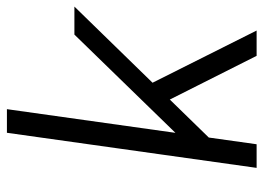

<svg xmlns="http://www.w3.org/2000/svg" viewBox="-126 -654 780 569"><g transform="rotate(-90 264.5 -370.0)"><path d="M90 -174 446 -540H529L109 -109ZM155 -740H225L121 0H51ZM239 -286 295 -325 458 0H383Z"/></g></svg>

Font: Pathway Extreme 28pt Light
Style: Italic
Weight: 300
Italic angle: -8°
Designer: Eduardo Rodriguez Tunni
Foundry: Eduardo Rodriguez Tunni
Version: Version 1.001;gftools[0.9.26]